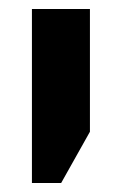

<svg xmlns="http://www.w3.org/2000/svg" viewBox="-20 -620 266 427"><path d="M51 -600H180V-327L116 -213H51Z"/></svg>

Font: Noto Sans Hebrew Cond
Style: Bold
Weight: 700
Width: 2
Designer: Monotype Design Team
Foundry: Monotype Imaging Inc.
Version: Version 1.000